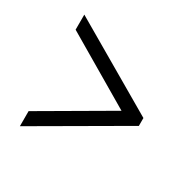

<svg xmlns="http://www.w3.org/2000/svg" viewBox="-117 -728 744 739"><g transform="rotate(30 255.0 -358.0)"><path d="M57 -110 453 -340V-375L57 -606V-539L366 -357L57 -177Z"/></g></svg>

Font: Noto Serif Devanagari SemiCondensed
Style: Regular
Weight: 400
Width: 4
Designer: Universal Thirst, Indian Type Foundry and the Monotype Design Team
Foundry: Monotype Imaging Inc.
Version: Version 2.004